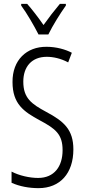

<svg xmlns="http://www.w3.org/2000/svg" viewBox="-20 -967 441 997"><path d="M180 -788H231C254 -835 292 -896 322 -938V-947H291C257 -906 236 -879 206 -837C179 -876 146 -919 121 -947H90V-938C119 -899 156 -835 180 -788ZM361 -191C361 -294 312 -337 220 -386C144 -427 101 -457 101 -543C101 -621 145 -672 223 -672C255 -672 295 -664 334 -643L353 -693C321 -710 273 -724 222 -724C118 -725 44 -655 45 -541C45 -427 104 -387 185 -343C270 -298 305 -269 305 -187C305 -103 262 -43 178 -43C134 -43 80 -55 40 -76V-18C81 1 132 10 180 10C292 10 361 -67 361 -191Z"/></svg>

Font: Noto Sans Lao ExtraCondensed Light
Style: Regular
Weight: 300
Width: 2
Designer: Monotype Design Team
Foundry: Monotype Imaging Inc.
Version: Version 2.003